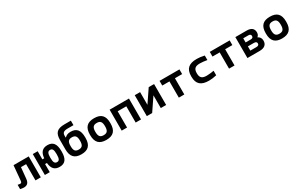

<svg xmlns="http://www.w3.org/2000/svg" viewBox="236 -2334 6127 3973"><g transform="rotate(-30 3300.0 -348.0)"><path d="M260 -121 286 -388H409V0H536V-500H173L141 -146C137 -109 125 -97 103 -97C89 -97 66 -100 43 -105V-3C69 4 108 9 131 9C210 9 251 -34 260 -121Z M633 0H750V-194H794C806 -54 869 9 986 9C1116 9 1177 -69 1177 -244V-256C1177 -431 1116 -509 986 -509C869 -509 806 -446 794 -306H750V-500H633ZM909 -248V-252C909 -358 931 -396 986 -396C1040 -396 1060 -357 1060 -252V-248C1060 -143 1040 -104 986 -104C931 -104 909 -142 909 -248Z M1746 -244V-256C1746 -436 1676 -509 1539 -509C1464 -509 1428 -483 1401 -457H1393V-495C1393 -564 1422 -597 1524 -597H1661V-705H1511C1327 -705 1266 -634 1266 -469V-248C1266 -73 1343 9 1505 9C1667 9 1746 -69 1746 -244ZM1393 -248V-252C1393 -358 1425 -396 1505 -396C1585 -396 1618 -358 1618 -252V-248C1618 -142 1585 -104 1505 -104C1425 -104 1393 -142 1393 -248Z M1857 -256V-244C1857 -69 1937 9 2100 9C2265 9 2344 -69 2344 -244V-256C2344 -431 2265 -509 2100 -509C1937 -509 1857 -431 1857 -256ZM1984 -248V-252C1984 -358 2019 -396 2100 -396C2182 -396 2216 -358 2216 -252V-248C2216 -142 2182 -104 2100 -104C2019 -104 1984 -142 1984 -248Z M2469 0H2597V-388H2803V0H2931V-500H2469Z M3069 0H3197L3403 -304V0H3531V-500H3403L3197 -196V-500H3069Z M3834 0H3965V-388H4137V-500H3662V-388H3834Z M4276 -256V-244C4276 -67 4367 9 4553 9C4610 9 4670 1 4735 -14V-122C4687 -113 4610 -104 4565 -104C4456 -104 4408 -140 4408 -248V-252C4408 -360 4456 -396 4565 -396C4610 -396 4687 -387 4735 -378V-486C4670 -501 4609 -509 4553 -509C4367 -509 4276 -433 4276 -256Z M5034 0H5165V-388H5337V-500H4862V-388H5034Z M5473 0H5764C5880 0 5942 -51 5942 -146C5942 -204 5916 -244 5866 -268C5895 -290 5910 -320 5910 -363C5910 -452 5852 -500 5744 -500H5473ZM5602 -103V-204H5743C5790 -204 5812 -188 5812 -154C5812 -119 5790 -103 5743 -103ZM5602 -298V-397H5724C5764 -397 5784 -382 5784 -347C5784 -314 5764 -298 5724 -298Z M6057 -256V-244C6057 -69 6137 9 6300 9C6465 9 6544 -69 6544 -244V-256C6544 -431 6465 -509 6300 -509C6137 -509 6057 -431 6057 -256ZM6184 -248V-252C6184 -358 6219 -396 6300 -396C6382 -396 6416 -358 6416 -252V-248C6416 -142 6382 -104 6300 -104C6219 -104 6184 -142 6184 -248Z"/></g></svg>

Font: LT Wave Mono Bold
Style: Regular
Weight: 700
Designer: Daniel Lyons
Version: Version 2.5 (Glyphs App)